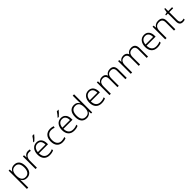

<svg xmlns="http://www.w3.org/2000/svg" viewBox="640 -3115 5701 5701"><g transform="rotate(-45 3490.0 -265.0)"><path d="M327 -542C228 -542 172 -491 145 -433H142L135 -532H88V236H145V17C145 -16 143 -58 141 -92H145C172 -36 227 10 321 10C458 10 543 -89 543 -269C543 -450 463 -542 327 -542ZM319 -493C429 -493 484 -413 484 -270C484 -126 425 -39 315 -39C199 -39 145 -115 145 -266V-276C146 -416 200 -493 319 -493Z M906 -541C826 -541 771 -493 744 -433H741L735 -532H687V0H744V-292C744 -411 806 -489 903 -489C927 -489 948 -486 969 -480L978 -533C957 -538 932 -541 906 -541Z M1387 -758V-766H1319C1293 -722 1239 -654 1202 -615V-606H1242C1292 -646 1357 -717 1387 -758ZM1263 -542C1115 -542 1030 -424 1030 -262C1030 -95 1118 10 1278 10C1346 10 1394 -1 1447 -24V-76C1388 -50 1346 -40 1280 -40C1158 -40 1090 -118 1089 -259H1469V-298C1469 -440 1399 -542 1263 -542ZM1262 -494C1363 -494 1410 -418 1410 -306H1091C1101 -427 1164 -494 1262 -494Z M1826 10C1884 10 1929 -1 1963 -18V-69C1925 -53 1879 -41 1826 -41C1699 -41 1641 -131 1641 -264C1641 -405 1711 -491 1837 -491C1874 -491 1918 -482 1954 -467L1970 -516C1935 -532 1889 -542 1838 -542C1685 -542 1582 -443 1582 -263C1582 -91 1670 10 1826 10Z M2415 -758V-766H2347C2321 -722 2267 -654 2230 -615V-606H2270C2320 -646 2385 -717 2415 -758ZM2291 -542C2143 -542 2058 -424 2058 -262C2058 -95 2146 10 2306 10C2374 10 2422 -1 2475 -24V-76C2416 -50 2374 -40 2308 -40C2186 -40 2118 -118 2117 -259H2497V-298C2497 -440 2427 -542 2291 -542ZM2290 -494C2391 -494 2438 -418 2438 -306H2119C2129 -427 2192 -494 2290 -494Z M2832 10C2927 10 2980 -36 3008 -93H3011L3019 0H3065V-760H3008V-545C3008 -514 3010 -472 3012 -441H3008C2981 -498 2926 -542 2837 -542C2695 -542 2610 -444 2610 -261C2610 -83 2690 10 2832 10ZM2839 -39C2724 -39 2669 -116 2669 -260C2669 -410 2729 -493 2843 -493C2962 -493 3009 -413 3009 -266V-257C3009 -116 2962 -39 2839 -39Z M3442 -542C3294 -542 3209 -424 3209 -262C3209 -95 3297 10 3457 10C3525 10 3573 -1 3626 -24V-76C3567 -50 3525 -40 3459 -40C3337 -40 3269 -118 3268 -259H3648V-298C3648 -440 3578 -542 3442 -542ZM3441 -494C3542 -494 3589 -418 3589 -306H3270C3280 -427 3343 -494 3441 -494Z M4348 -542C4265 -542 4203 -506 4172 -443H4169C4147 -509 4091 -542 4014 -542C3931 -542 3877 -500 3850 -448H3846L3838 -532H3792V0H3849V-302C3849 -431 3905 -493 4006 -493C4080 -493 4126 -448 4126 -353V0H4182V-311C4182 -435 4238 -493 4340 -493C4414 -493 4460 -448 4460 -353V0H4516V-355C4516 -485 4453 -542 4348 -542Z M5242 -542C5159 -542 5097 -506 5066 -443H5063C5041 -509 4985 -542 4908 -542C4825 -542 4771 -500 4744 -448H4740L4732 -532H4686V0H4743V-302C4743 -431 4799 -493 4900 -493C4974 -493 5020 -448 5020 -353V0H5076V-311C5076 -435 5132 -493 5234 -493C5308 -493 5354 -448 5354 -353V0H5410V-355C5410 -485 5347 -542 5242 -542Z M5782 -542C5634 -542 5549 -424 5549 -262C5549 -95 5637 10 5797 10C5865 10 5913 -1 5966 -24V-76C5907 -50 5865 -40 5799 -40C5677 -40 5609 -118 5608 -259H5988V-298C5988 -440 5918 -542 5782 -542ZM5781 -494C5882 -494 5929 -418 5929 -306H5610C5620 -427 5683 -494 5781 -494Z M6370 -542C6280 -542 6219 -499 6190 -440H6186L6178 -532H6132V0H6189V-290C6189 -425 6247 -493 6364 -493C6453 -493 6501 -446 6501 -344V0H6557V-348C6557 -482 6491 -542 6370 -542Z M6878 -39C6817 -39 6789 -77 6789 -151V-486H6952V-532H6789V-659H6752L6732 -537L6653 -518V-486H6732V-148C6732 -37 6782 10 6871 10C6904 10 6935 3 6955 -5V-51C6936 -44 6908 -39 6878 -39Z"/></g></svg>

Font: Noto Sans Meetei Mayek Light
Style: Regular
Weight: 300
Designer: Monotype Design Team and Neelakash Kshetrimayum
Foundry: Monotype Imaging Inc.
Version: Version 2.002